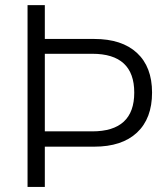

<svg xmlns="http://www.w3.org/2000/svg" viewBox="-20 -739 654 759"><path d="M88.9 0V-718.8H157.2V-585H352.5Q461.9 -585 521.5 -529.8Q581.1 -474.6 581.1 -373Q581.1 -270.5 521.5 -214.8Q461.9 -159.2 352.5 -159.2H157.2V0ZM157.2 -219.7H344.7Q510.7 -219.7 510.7 -373Q510.7 -526.4 344.7 -526.4H157.2Z"/></svg>

Font: Min Sans Light
Style: Regular
Weight: 300
Designer: Jinseong-Kim, NotoSansCJK, Nunito
Foundry: Jinseong-Kim
Version: Version 1.400;Glyphs 3.1.2 (3151)